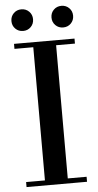

<svg xmlns="http://www.w3.org/2000/svg" viewBox="-59 -919 489 955"><g transform="rotate(-5 185.0 -441.5)"><path d="M128 -25V-690H34V-715H336V-690H242V-25H336V0H34V-25ZM246.5 -790.5Q231 -806 231 -829Q231 -852 246.5 -867.5Q262 -883 285 -883Q308 -883 323.5 -867.5Q339 -852 339 -829Q339 -806 323.5 -790.5Q308 -775 285 -775Q262 -775 246.5 -790.5ZM46.5 -790.5Q31 -806 31 -829Q31 -852 46.5 -867.5Q62 -883 85 -883Q108 -883 123.5 -867.5Q139 -852 139 -829Q139 -806 123.5 -790.5Q108 -775 85 -775Q62 -775 46.5 -790.5Z"/></g></svg>

Font: Justus
Style: Roman
Weight: 500
Version: Version 001.001